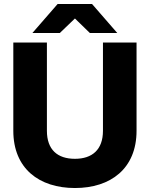

<svg xmlns="http://www.w3.org/2000/svg" viewBox="-20 -934 754 966"><path d="M357 12C537 12 667 -86 667 -276V-720H498V-276C498 -181 444 -135 357 -135C269 -135 216 -181 216 -276V-720H47V-276C47 -86 177 12 357 12ZM143 -768H281L357 -841L432 -768H570L443 -914H270Z"/></svg>

Font: Aspekta 750
Style: Regular
Weight: 750
Designer: Ivo Dolenc
Version: Version 2.000